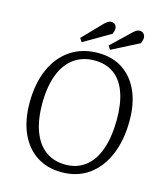

<svg xmlns="http://www.w3.org/2000/svg" viewBox="-133 -1016 968 1130"><g transform="rotate(15 351.0 -451.5)"><path d="M62 -332Q62 -451 100.5 -538Q139 -625 210 -672.5Q281 -720 378 -720Q465 -720 527.5 -679Q590 -638 624 -562.5Q658 -487 658 -383Q658 -263 620 -173.5Q582 -84 513 -35Q444 14 348 14Q261 14 196.5 -28Q132 -70 97 -148Q62 -226 62 -332ZM135 -350Q135 -249 161.5 -178.5Q188 -108 238.5 -71.5Q289 -35 359 -35Q429 -35 479.5 -73.5Q530 -112 556.5 -186Q583 -260 584 -369Q584 -468 559 -535.5Q534 -603 486 -637.5Q438 -672 368 -672Q297 -672 244.5 -635Q192 -598 164 -526Q136 -454 135 -350ZM540 -889Q551 -899 560 -904.5Q569 -910 579 -910Q594 -910 603.5 -900Q613 -890 613 -875Q613 -868 611 -860Q609 -852 605 -841L439 -756L424 -778ZM365 -896Q376 -906 385 -911.5Q394 -917 404 -917Q419 -917 428 -908Q437 -899 437 -884Q437 -876 435 -868.5Q433 -861 429 -851L266 -756L251 -778Z"/></g></svg>

Font: Literata 24pt Light
Style: Italic
Weight: 300
Italic angle: -2°
Designer: Latin by Veronika Burian and Jose Scaglione. Greek by Irene Vlachou. Cyrillic by Vera Evstafieva
Foundry: TypeTogether
Version: Version 3.103;gftools[0.9.29]